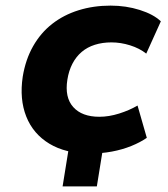

<svg xmlns="http://www.w3.org/2000/svg" viewBox="-20 -536 600 684"><path d="M203 128 234 -64H356L325 128ZM300 11Q214 11 156 -24Q98 -59 73.5 -121Q49 -183 61 -263Q71 -324 98 -371.5Q125 -419 166 -451Q207 -483 260 -499.5Q313 -516 374 -516Q429 -516 478 -500.5Q527 -485 553 -460L501 -345Q477 -364 443.5 -374.5Q410 -385 377 -385Q345 -385 318 -376.5Q291 -368 271 -351Q251 -334 238 -309Q225 -284 220 -252Q210 -189 241 -154.5Q272 -120 334 -120Q368 -120 404.5 -131.5Q441 -143 470 -160L503 -45Q480 -29 448 -16Q416 -3 378.5 4Q341 11 300 11Z"/></svg>

Font: Nunito Sans 6pt ExtraBold
Style: Italic
Weight: 800
Italic angle: -9°
Version: Version 3.101;gftools[0.9.27]